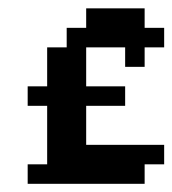

<svg xmlns="http://www.w3.org/2000/svg" viewBox="-20 -449 421 469"><path d="M95.2 -333.3H142.9V-285.7H95.2ZM95.2 -285.7H142.9V-238.1H95.2ZM95.2 -238.1H142.9V-190.5H95.2ZM95.2 -190.5H142.9V-142.9H95.2ZM142.9 -190.5H190.5V-142.9H142.9ZM142.9 -238.1H190.5V-190.5H142.9ZM142.9 -285.7H190.5V-238.1H142.9ZM142.9 -333.3H190.5V-285.7H142.9ZM142.9 -381H190.5V-333.3H142.9ZM190.5 -381H238.1V-333.3H190.5ZM238.1 -381H285.7V-333.3H238.1ZM285.7 -381H333.3V-333.3H285.7ZM190.5 -428.6H238.1V-381H190.5ZM238.1 -428.6H285.7V-381H238.1ZM285.7 -428.6H333.3V-381H285.7ZM285.7 -333.3H333.3V-285.7H285.7ZM333.3 -381H381V-333.3H333.3ZM190.5 -238.1H238.1V-190.5H190.5ZM47.6 -238.1H95.2V-190.5H47.6ZM238.1 -238.1H285.7V-190.5H238.1ZM95.2 -142.9H142.9V-95.2H95.2ZM142.9 -142.9H190.5V-95.2H142.9ZM47.6 -47.6H95.2V0H47.6ZM95.2 -47.6H142.9V0H95.2ZM142.9 -95.2H190.5V-47.6H142.9ZM190.5 -95.2H238.1V-47.6H190.5ZM190.5 -47.6H238.1V0H190.5ZM238.1 -47.6H285.7V0H238.1ZM285.7 -47.6H333.3V0H285.7ZM238.1 -95.2H285.7V-47.6H238.1ZM285.7 -95.2H333.3V-47.6H285.7ZM333.3 -95.2H381V-47.6H333.3ZM95.2 -95.2H142.9V-47.6H95.2ZM142.9 -47.6H190.5V0H142.9Z"/></svg>

Font: Jacquard 12
Style: Regular
Weight: 400
Designer: Sarah Cadigan-Fried
Version: Version 1.000; ttfautohint (v1.8.4.7-5d5b)